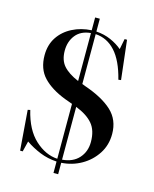

<svg xmlns="http://www.w3.org/2000/svg" viewBox="-131 -904 857 1071"><g transform="rotate(15 298.0 -369.0)"><path d="M283 80V14Q231 11 185.5 -7.5Q140 -26 101 -53L86 8H71L53 -223L67 -226Q93 -117 153.5 -61.5Q214 -6 283 -2V-319Q272 -323 261 -327Q250 -331 239 -335Q156 -367 110.5 -415Q65 -463 65 -542Q65 -602 94 -646Q123 -690 173 -715.5Q223 -741 283 -744V-818H310V-744Q356 -741 394.5 -724Q433 -707 461 -683L473 -744H487L513 -518L498 -516Q472 -620 424.5 -672.5Q377 -725 310 -729V-441Q315 -439 319.5 -437.5Q324 -436 328 -434Q433 -398 488 -347Q543 -296 543 -214Q543 -150 510.5 -100Q478 -50 425.5 -20Q373 10 310 14V80ZM283 -451V-728Q226 -723 196.5 -686Q167 -649 167 -596Q167 -541 195.5 -508.5Q224 -476 283 -451ZM310 -4Q372 -9 406 -47Q440 -85 440 -141Q440 -207 408 -245Q376 -283 310 -309Z"/></g></svg>

Font: Literata 72pt Medium
Style: Regular
Weight: 500
Designer: Latin by Veronika Burian and Jose Scaglione. Greek by Irene Vlachou. Cyrillic by Vera Evstafieva.
Foundry: TypeTogether
Version: Version 3.002